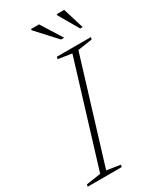

<svg xmlns="http://www.w3.org/2000/svg" viewBox="-244 -942 845 1014"><g transform="rotate(-30 179.0 -435.5)"><path d="M256 -650 172.5 -663 176.5 -676H384L380.5 -663L292.5 -650L101.5 -26L184.5 -13L181 0H-26.5L-23 -13L65 -26ZM260 -743.5H241L131 -863.5V-871H180ZM372.5 -743.5H357.5L288 -863.5V-871H333.5Z"/></g></svg>

Font: Newsreader 16pt 16pt ExtraLight
Style: Italic
Weight: 250
Italic angle: -17°
Version: Version 1.003